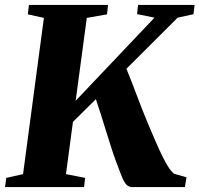

<svg xmlns="http://www.w3.org/2000/svg" viewBox="-32 -763 813 783"><path d="M-11.5 0 -6.5 -37.5 62 -53 147 -690 81.5 -704.5 86 -743H408.5L404.5 -704.5L322 -690L276.5 -352L598 -691L527 -705.5L531 -743H761.5L757 -705L692.5 -691L483.5 -482.5Q492.5 -461.5 503 -434.2Q513.5 -407 524.8 -377Q536 -347 547.8 -317Q559.5 -287 571 -260Q587 -222.5 601.8 -188Q616.5 -153.5 630.2 -125.8Q644 -98 656.2 -79.5Q668.5 -61 679 -54L728.5 -40L722 0H506.5Q495.5 -0.5 487.5 -6.5Q479.5 -12.5 473 -25Q466.5 -37.5 459 -57.2Q451.5 -77 441 -105Q432 -129 421.5 -161.8Q411 -194.5 400 -230Q389 -265.5 378.5 -299Q368 -332.5 359 -358.5L265.5 -266L237 -53L315 -37.5L311 0Z"/></svg>

Font: Merriweather 72pt Black
Style: Italic
Weight: 900
Italic angle: -7.8°
Version: Version 2.101